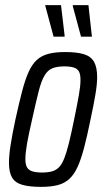

<svg xmlns="http://www.w3.org/2000/svg" viewBox="-20 -721 409 749"><path d="M140 8Q95 8 67 0Q39 -8 27 -28.5Q15 -49 15 -86Q15 -115 21.5 -156.5Q28 -198 40 -254Q54 -318 66 -364Q78 -410 91.5 -440Q105 -470 123.5 -487Q142 -504 169 -511Q196 -518 234 -518Q280 -518 307.5 -509.5Q335 -501 347 -479.5Q359 -458 359 -420Q359 -392 352 -351Q345 -310 333 -254Q320 -190 308 -144.5Q296 -99 282.5 -69.5Q269 -40 250.5 -23Q232 -6 205.5 1Q179 8 140 8ZM143 -48Q167 -48 183 -52.5Q199 -57 210.5 -69Q222 -81 231 -104Q240 -127 249 -163.5Q258 -200 269 -254Q281 -312 287.5 -349Q294 -386 294 -409Q294 -431 288 -442Q282 -453 268 -457.5Q254 -462 231 -462Q202 -462 184 -454.5Q166 -447 153.5 -426Q141 -405 130.5 -363.5Q120 -322 105 -254Q92 -198 85.5 -161Q79 -124 79 -100Q79 -79 85.5 -68Q92 -57 106.5 -52.5Q121 -48 143 -48ZM189 -578 157 -697 156 -701H218L232 -583V-578ZM296 -578 264 -697V-701H325L338 -583L339 -578Z"/></svg>

Font: Saira ExtraCondensed
Style: Italic
Weight: 400
Width: 2
Italic angle: -12°
Designer: Hector Gatti with collaboration of the Omnibus-Type team
Foundry: Omnibus-Type
Version: Version 1.101